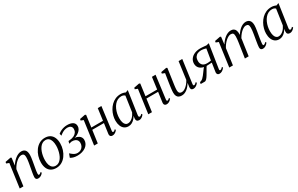

<svg xmlns="http://www.w3.org/2000/svg" viewBox="211 -1953 5229 3366"><g transform="rotate(-30 2826.0 -270.0)"><path d="M177.5 -391Q198 -424.5 223.2 -453.5Q248.5 -482.5 276.8 -504.2Q305 -526 335 -538.2Q365 -550.5 396 -550.5Q445 -550.5 472.8 -520.8Q500.5 -491 500.5 -420.5Q500.5 -399.5 496.5 -369Q492.5 -338.5 486.8 -304.8Q481 -271 475.5 -240Q470.5 -211.5 464.8 -180.5Q459 -149.5 454.8 -121Q450.5 -92.5 450 -71.5Q449.5 -56 452.8 -47.8Q456 -39.5 463.5 -39.5Q473.5 -39.5 485.5 -46Q497.5 -52.5 512 -67.5L523 -47.5Q517.5 -38 503 -24.2Q488.5 -10.5 467.8 -0.2Q447 10 422 10Q406 10 394.2 4.2Q382.5 -1.5 376 -14Q369.5 -26.5 370.5 -47.5Q371 -62 373.5 -82.8Q376 -103.5 380.2 -127.8Q384.5 -152 389.2 -177.5Q394 -203 398 -226.5Q402.5 -250 407 -275Q411.5 -300 415.5 -325Q419.5 -350 421.8 -373.2Q424 -396.5 424 -416Q424 -445 418 -461.8Q412 -478.5 398.5 -485.8Q385 -493 362.5 -493Q340 -493 313.5 -479.5Q287 -466 260.2 -442.5Q233.5 -419 209.8 -388.2Q186 -357.5 169 -323.5L124.5 0H50L116 -479L62.5 -499.5L68 -527.5L178.5 -549.5L196.5 -539.5Z M872 -550.5Q933.5 -550.5 975.5 -524.5Q1017.5 -498.5 1039.2 -449.2Q1061 -400 1061 -330.5Q1061 -267 1041.8 -206.2Q1022.5 -145.5 987 -96.5Q951.5 -47.5 901.2 -18.8Q851 10 789 10Q728 10 685.2 -15.5Q642.5 -41 620.8 -89.8Q599 -138.5 599 -206.5Q599 -271 618.2 -332.5Q637.5 -394 673.2 -443.2Q709 -492.5 759.5 -521.5Q810 -550.5 872 -550.5ZM863 -510.5Q826 -510.5 796.8 -492.2Q767.5 -474 745.8 -442.8Q724 -411.5 709.5 -372Q695 -332.5 687.8 -289.5Q680.5 -246.5 680.5 -205.5Q680.5 -147 694.5 -108Q708.5 -69 735.2 -49.2Q762 -29.5 799 -29.5Q835 -29.5 863.8 -47.8Q892.5 -66 914.2 -97.2Q936 -128.5 950.2 -167.8Q964.5 -207 972 -249.2Q979.5 -291.5 979.5 -332Q979.5 -385.5 967.2 -425.5Q955 -465.5 929.5 -488Q904 -510.5 863 -510.5Z M1220 8Q1174.5 8 1144 -0.2Q1113.5 -8.5 1097.5 -17.2Q1081.5 -26 1079.5 -27L1107 -102Q1125 -86.5 1145 -70.2Q1165 -54 1189.2 -43Q1213.5 -32 1243 -32Q1279.5 -32 1308.5 -48.2Q1337.5 -64.5 1354.5 -94.2Q1371.5 -124 1371.5 -163.5Q1371.5 -188.5 1360 -210.5Q1348.5 -232.5 1321.2 -246Q1294 -259.5 1247 -258.5L1194.5 -245.5L1207 -293.5L1234.5 -296.5Q1283.5 -300.5 1319.2 -318Q1355 -335.5 1374.5 -364Q1394 -392.5 1394 -429.5Q1394 -467.5 1369.5 -487Q1345 -506.5 1310.5 -506.5Q1282.5 -506.5 1257 -500.2Q1231.5 -494 1205 -479Q1178.5 -464 1146.5 -437L1135 -480.5Q1164.5 -505.5 1196.8 -520.2Q1229 -535 1261.5 -541.8Q1294 -548.5 1324 -548.5Q1395 -548.5 1436.5 -521.8Q1478 -495 1478 -440Q1478 -409 1462.5 -382.2Q1447 -355.5 1420.2 -334Q1393.5 -312.5 1358.5 -297.5Q1323.5 -282.5 1285 -275L1289.5 -285.5Q1343 -290.5 1380.2 -276.2Q1417.5 -262 1437.2 -235Q1457 -208 1457 -173Q1457 -132.5 1439 -99Q1421 -65.5 1388.8 -41.8Q1356.5 -18 1313.2 -5Q1270 8 1220 8Z M1953 -73Q1951 -55 1955 -47Q1959 -39 1965 -39Q1974.5 -39 1986.2 -45.2Q1998 -51.5 2012.5 -67L2023.5 -47Q2017.5 -38 2003.2 -24.2Q1989 -10.5 1969 -0.2Q1949 10 1925 10Q1908.5 10 1896 3.5Q1883.5 -3 1877.2 -17.2Q1871 -31.5 1874 -54L1902 -255.5H1665.5L1630 0H1556L1622 -478L1570 -498.5L1575.5 -526.5L1684.5 -548L1704 -537.5L1671.5 -298H1907.5L1939.5 -537H2013Z M2484.5 -81Q2481 -57 2488 -48Q2495 -39 2504 -39Q2513.5 -39 2525 -46.5Q2536.5 -54 2550 -68.5L2562.5 -49Q2558 -42 2544.8 -27.8Q2531.5 -13.5 2510.8 -1.8Q2490 10 2464.5 10Q2436.5 10 2421 -6.5Q2405.5 -23 2408.5 -59L2415.5 -106Q2398.5 -76.5 2374.5 -50Q2350.5 -23.5 2319.2 -6.8Q2288 10 2250 10Q2200.5 10 2166.5 -15.2Q2132.5 -40.5 2114.8 -85.5Q2097 -130.5 2097 -190.5Q2097 -238 2110.2 -288.5Q2123.5 -339 2149.2 -385.5Q2175 -432 2212.8 -469.5Q2250.5 -507 2299.8 -528.8Q2349 -550.5 2409 -550.5Q2432.5 -550.5 2457.8 -544.5Q2483 -538.5 2503.5 -528.5L2553 -548ZM2469 -484.5Q2456.5 -497.5 2438.5 -504.2Q2420.5 -511 2398 -511Q2355.5 -511 2320.8 -492.5Q2286 -474 2259.2 -442Q2232.5 -410 2214.2 -369Q2196 -328 2186.5 -283Q2177 -238 2177 -193.5Q2177 -141.5 2188 -107.2Q2199 -73 2218.8 -56Q2238.5 -39 2264 -39Q2291 -39 2315.2 -50.5Q2339.5 -62 2360.2 -81Q2381 -100 2397 -123.2Q2413 -146.5 2423.5 -170.5Z M3049.5 -73Q3047.5 -55 3051.5 -47Q3055.5 -39 3061.5 -39Q3071 -39 3082.8 -45.2Q3094.5 -51.5 3109 -67L3120 -47Q3114 -38 3099.8 -24.2Q3085.5 -10.5 3065.5 -0.2Q3045.5 10 3021.5 10Q3005 10 2992.5 3.5Q2980 -3 2973.8 -17.2Q2967.5 -31.5 2970.5 -54L2998.5 -255.5H2762L2726.5 0H2652.5L2718.5 -478L2666.5 -498.5L2672 -526.5L2781 -548L2800.5 -537.5L2768 -298H3004L3036 -537H3109.5Z M3327.5 10Q3294.5 10 3270.2 -1.8Q3246 -13.5 3232.8 -40Q3219.5 -66.5 3219.5 -110.5Q3219.5 -126 3221.5 -149.2Q3223.5 -172.5 3226.8 -198.8Q3230 -225 3233.5 -249.5Q3237 -274 3239.5 -290.5L3268.5 -478L3214.5 -499L3219 -526.5L3331 -548L3349 -538L3313 -284.5Q3310.5 -265.5 3307.2 -244Q3304 -222.5 3301.2 -200.5Q3298.5 -178.5 3296.5 -158.2Q3294.5 -138 3294.5 -122Q3294.5 -90.5 3302.2 -73Q3310 -55.5 3324.8 -48.8Q3339.5 -42 3359.5 -42Q3388.5 -42 3420.2 -62Q3452 -82 3481 -115.2Q3510 -148.5 3530.5 -188.5L3578.5 -542H3653L3589 -77Q3586.5 -58.5 3589.8 -48.8Q3593 -39 3602.5 -39Q3612.5 -39 3625.5 -47Q3638.5 -55 3655 -72.5L3666 -52.5Q3660.5 -43.5 3645.8 -28.8Q3631 -14 3609.5 -2.2Q3588 9.5 3562 9.5Q3533 9.5 3521.5 -8.8Q3510 -27 3513.5 -52.5Q3513.5 -55 3514.8 -63.8Q3516 -72.5 3517.8 -84.8Q3519.5 -97 3521 -109Q3522.5 -121 3524 -130L3523 -130.5Q3506 -102.5 3485.2 -77Q3464.5 -51.5 3439.8 -32Q3415 -12.5 3387 -1.2Q3359 10 3327.5 10Z M4185.5 -73.5 4196.5 -54.5Q4191 -45.5 4176.2 -30.2Q4161.5 -15 4139.8 -2.8Q4118 9.5 4090.5 9.5Q4066.5 9.5 4053.5 -4.8Q4040.5 -19 4042 -45L4069.5 -228Q4056.5 -227 4036.8 -226.2Q4017 -225.5 3996.8 -224.5Q3976.5 -223.5 3962 -222.5Q3950 -205 3936.8 -182Q3923.5 -159 3909 -133Q3894.5 -107 3878 -80.5Q3856.5 -44.5 3835.8 -22.2Q3815 0 3793.5 0H3713L3719.5 -35L3746 -43.5Q3763.5 -49.5 3781.8 -66.5Q3800 -83.5 3818.5 -107Q3837 -130.5 3854.8 -155.5Q3872.5 -180.5 3889.5 -202.8Q3906.5 -225 3921 -239.5L3943.5 -225Q3909 -227.5 3880.8 -238Q3852.5 -248.5 3832.2 -266.2Q3812 -284 3800.8 -309Q3789.5 -334 3789.5 -365.5Q3789.5 -419.5 3818.8 -460Q3848 -500.5 3899.5 -523Q3951 -545.5 4018 -545.5Q4034.5 -545.5 4056.8 -544Q4079 -542.5 4101.2 -540.5Q4123.5 -538.5 4140 -536.5L4194 -549L4119 -65.5Q4116.5 -51.5 4121.8 -45.2Q4127 -39 4134 -39Q4145.5 -39 4157.5 -47.5Q4169.5 -56 4185.5 -73.5ZM4074.5 -266.5 4111.5 -491Q4104.5 -493.5 4088.8 -498Q4073 -502.5 4053.8 -505.8Q4034.5 -509 4016 -509Q3981 -509 3948 -497Q3915 -485 3893.8 -454.8Q3872.5 -424.5 3872.5 -369Q3872.5 -323.5 3901.2 -291.2Q3930 -259 3992 -259Q4007.5 -259 4024.2 -260.2Q4041 -261.5 4054.5 -263.2Q4068 -265 4074.5 -266.5Z M4437.5 -539.5 4419.5 -391Q4440 -424.5 4465 -453.5Q4490 -482.5 4518.2 -504.5Q4546.5 -526.5 4576.5 -538.5Q4606.5 -550.5 4637.5 -550.5Q4672 -550.5 4694.8 -536.5Q4717.5 -522.5 4728.5 -494Q4739.5 -465.5 4739.5 -421Q4739.5 -415.5 4738.8 -406.8Q4738 -398 4736.8 -387Q4735.5 -376 4733.5 -363L4722 -371Q4741 -409.5 4766 -442.2Q4791 -475 4819.5 -499.2Q4848 -523.5 4878.8 -537Q4909.5 -550.5 4940.5 -550.5Q4989 -550.5 5017.5 -519.5Q5046 -488.5 5046 -420Q5046 -399.5 5042.2 -369.5Q5038.5 -339.5 5032.8 -305.8Q5027 -272 5021.5 -240Q5016.5 -211 5011.5 -180.2Q5006.5 -149.5 5002.8 -121.2Q4999 -93 4997.5 -71.5Q4997 -56 4999.5 -47.8Q5002 -39.5 5010.5 -39.5Q5022 -39.5 5034.5 -47Q5047 -54.5 5064 -72.5L5075 -53Q5068.5 -43 5053.5 -28Q5038.5 -13 5017.2 -1.5Q4996 10 4970.5 10Q4954 10 4942.2 4Q4930.5 -2 4924.5 -14.5Q4918.5 -27 4919 -47Q4919.5 -67 4923.8 -97Q4928 -127 4933.8 -161.5Q4939.5 -196 4945 -228.5Q4950 -259 4955.8 -292.5Q4961.5 -326 4965.2 -358Q4969 -390 4969 -416Q4969 -459.5 4955 -476Q4941 -492.5 4910 -492.5Q4888.5 -492.5 4862.5 -478.8Q4836.5 -465 4809.8 -440Q4783 -415 4758.8 -380.8Q4734.5 -346.5 4716.5 -305.5L4734 -357.5Q4732.5 -337.5 4729.5 -314.5Q4726.5 -291.5 4723 -268.5Q4719.5 -245.5 4716.5 -225.5L4684.5 0H4608L4642 -226.5Q4647 -257.5 4652 -292Q4657 -326.5 4660.5 -358.8Q4664 -391 4664 -416Q4664 -459.5 4650.8 -476.2Q4637.5 -493 4603.5 -493Q4581.5 -493 4555 -479.8Q4528.5 -466.5 4502 -443Q4475.5 -419.5 4451.8 -388.8Q4428 -358 4411 -323.5L4366 0H4291.5L4357.5 -479L4304 -499.5L4309.5 -527.5L4420 -549.5Z M5535 -81Q5531.5 -57 5538.5 -48Q5545.5 -39 5554.5 -39Q5564 -39 5575.5 -46.5Q5587 -54 5600.5 -68.5L5613 -49Q5608.5 -42 5595.2 -27.8Q5582 -13.5 5561.2 -1.8Q5540.5 10 5515 10Q5487 10 5471.5 -6.5Q5456 -23 5459 -59L5466 -106Q5449 -76.5 5425 -50Q5401 -23.5 5369.8 -6.8Q5338.5 10 5300.5 10Q5251 10 5217 -15.2Q5183 -40.5 5165.2 -85.5Q5147.5 -130.5 5147.5 -190.5Q5147.5 -238 5160.8 -288.5Q5174 -339 5199.8 -385.5Q5225.5 -432 5263.2 -469.5Q5301 -507 5350.2 -528.8Q5399.5 -550.5 5459.5 -550.5Q5483 -550.5 5508.2 -544.5Q5533.5 -538.5 5554 -528.5L5603.5 -548ZM5519.5 -484.5Q5507 -497.5 5489 -504.2Q5471 -511 5448.5 -511Q5406 -511 5371.2 -492.5Q5336.5 -474 5309.8 -442Q5283 -410 5264.8 -369Q5246.5 -328 5237 -283Q5227.5 -238 5227.5 -193.5Q5227.5 -141.5 5238.5 -107.2Q5249.5 -73 5269.2 -56Q5289 -39 5314.5 -39Q5341.5 -39 5365.8 -50.5Q5390 -62 5410.8 -81Q5431.5 -100 5447.5 -123.2Q5463.5 -146.5 5474 -170.5Z"/></g></svg>

Font: Merriweather 60pt Light
Style: Italic
Weight: 300
Italic angle: -7.8°
Version: Version 2.101